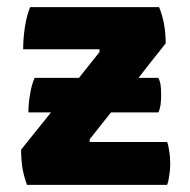

<svg xmlns="http://www.w3.org/2000/svg" viewBox="-20 -518 532 538"><path d="M444.3 -396.5Q444.3 -424.8 439.5 -451.2Q434.6 -476.6 425.8 -498Q305.7 -498 64.5 -498Q54.7 -474.6 49.8 -442.4Q44.9 -410.2 44.9 -379.9Q116.2 -379.9 258.8 -379.9Q258.8 -377.9 258.8 -372.1Q244.1 -353.5 201.2 -299.8Q169.9 -299.8 77.1 -299.8Q68.4 -280.3 64.5 -254.9Q59.6 -229.5 59.6 -203.1Q81.1 -203.1 123 -203.1Q101.6 -176.8 39.1 -98.6Q39.1 -72.3 43 -45.9Q47.9 -20.5 55.7 0Q186.5 0 448.2 0Q452.1 -8.8 454.1 -25.4Q457 -41 457 -59.6Q457 -79.1 454.1 -94.7Q452.1 -111.3 448.2 -120.1Q376 -120.1 231.4 -120.1Q231.4 -122.1 231.4 -127.9Q246.1 -146.5 291 -203.1Q324.2 -203.1 423.8 -203.1Q426.8 -208 429.7 -222.7Q431.6 -236.3 431.6 -252.9Q431.6 -268.6 429.7 -282.2Q426.8 -294.9 423.8 -299.8Q405.3 -299.8 368.2 -299.8Q386.7 -324.2 444.3 -396.5Z"/></svg>

Font: cl
Style: Bold
Weight: 400
Designer: Mitja Miklavcic
Version: Version 7.504; 2011; Build 1021